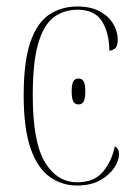

<svg xmlns="http://www.w3.org/2000/svg" viewBox="-20 -562 409 592"><path d="M217 10Q171 10 133.5 -16.5Q96 -43 74.5 -104Q53 -165 53 -268Q53 -373 74 -433Q95 -493 132.5 -517.5Q170 -542 218 -542Q260 -542 287.5 -527Q315 -512 329 -488.5Q343 -465 343 -440Q343 -419 334.5 -412.5Q326 -406 317 -406Q317 -459 295 -495.5Q273 -532 219 -532Q177 -532 146 -509Q115 -486 98 -428.5Q81 -371 81 -268Q81 -124 118.5 -62Q156 0 218 0Q271 0 298 -33Q325 -66 334 -111Q347 -104 347 -87Q347 -67 332 -44.5Q317 -22 288.5 -6Q260 10 217 10ZM222 -240Q211 -240 206 -249Q201 -258 201 -280Q201 -302 206 -311Q211 -320 222 -320Q233 -320 238 -311Q243 -302 243 -280Q243 -258 238 -249Q233 -240 222 -240Z"/></svg>

Font: Noto Serif Display Condensed Thin
Style: Regular
Weight: 100
Width: 3
Designer: Monotype Design Team
Foundry: Monotype Imaging Inc.
Version: Version 2.009